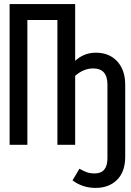

<svg xmlns="http://www.w3.org/2000/svg" viewBox="-20 -709 640 940"><path d="M593 -294V58Q593 132 553 171.5Q513 211 448 211Q384 211 335 174L369 117Q390 129 405.5 134.5Q421 140 444 140Q506 140 506 65V-295Q506 -374 436 -374Q390 -374 348 -338V0H261V-611H114V0H27V-689H348V-411Q391 -451 449 -451Q515 -451 554 -408.5Q593 -366 593 -294Z"/></svg>

Font: FiraDG Mono
Style: Regular
Weight: 400
Designer: Carrois Corporate & Edenspiekermann AG
Foundry: Carrois Corporate GbR & Edenspiekermann AG
Version: Version 3.206